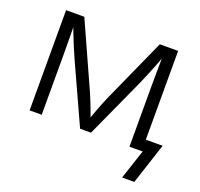

<svg xmlns="http://www.w3.org/2000/svg" viewBox="-120 -663 993 953"><g transform="rotate(20 376.5 -186.0)"><path d="M72.3 0V-529.3H168.5L321.8 -189.5Q330.1 -170.4 337.4 -152.3Q344.7 -134.3 351.1 -117.7Q357.4 -101.1 363.3 -84.7Q369.1 -68.4 375.5 -51.3H361.3Q367.7 -67.9 373.5 -84Q379.4 -100.1 385.5 -117.2Q391.6 -134.3 398.9 -152.1Q406.2 -169.9 414.6 -189.5L567.4 -529.3H664.1V0H599.6V-310.5Q599.6 -336.9 599.9 -359.9Q600.1 -382.8 600.3 -404.5Q600.6 -426.3 600.8 -448.2Q601.1 -470.2 601.1 -493.2H611.3Q599.6 -461.9 588.6 -433.1Q577.6 -404.3 565.4 -374.8Q553.2 -345.2 538.1 -311L396.5 0H338.9L196.8 -311Q181.6 -345.2 169.2 -374.8Q156.7 -404.3 145.8 -433.1Q134.8 -461.9 123 -493.2H134.3Q134.8 -471.7 135 -450Q135.3 -428.2 135.5 -406.2Q135.7 -384.3 136 -360.6Q136.2 -336.9 136.2 -310.5V0ZM617.7 156.2 669.4 0H627.9V-60.5H752.9L682.1 156.2Z"/></g></svg>

Font: Inter 24pt Light
Style: Regular
Weight: 300
Designer: Rasmus Andersson
Foundry: rsms
Version: Version 4.001;git-66647c0bb